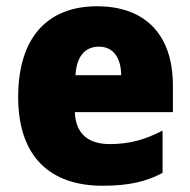

<svg xmlns="http://www.w3.org/2000/svg" viewBox="-20 -583 608 613"><path d="M290 -563C135 -563 38 -467 38 -273C38 -81 142 10 307 10C391 10 447 -3 499 -31V-166C441 -136 392 -123 330 -123C257 -123 221 -161 219 -225H532V-310C532 -476 440 -563 290 -563ZM296 -434C341 -434 366 -400 367 -343H221C225 -408 255 -434 296 -434Z"/></svg>

Font: Noto Sans Georgian SemiCondensed Black
Style: Regular
Weight: 900
Width: 4
Designer: Monotype Design Team, Akaki Razmadze
Foundry: Google LLC
Version: Version 2.005